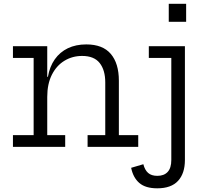

<svg xmlns="http://www.w3.org/2000/svg" viewBox="-20 -777 1096 1016"><path d="M230 -62H325V0H48.5V-62H158V-470.5H48.5V-532.5H230ZM537 -62V-340.5Q537 -406 507.5 -443.5Q478 -481 414.5 -481Q363 -481 321 -455.5Q279 -430 254.5 -381.5Q230 -333 230 -264L213.5 -370.5H233.5Q243 -425 270 -463.2Q297 -501.5 339.2 -521.8Q381.5 -542 436.5 -542Q523.5 -542 566.2 -491.8Q609 -441.5 609 -350V-62H711.5V0H443.5V-62ZM767.5 -532.5H958.5V69.5Q958.5 140.5 922.2 180Q886 219.5 812 219.5Q750 219.5 717.2 191.2Q684.5 163 674 111L738.5 92Q746.5 123 764 138.2Q781.5 153.5 812.5 153.5Q848 153.5 867.2 132.8Q886.5 112 886.5 69.5V-470.5H767.5ZM873 -757H965V-661.5H873Z"/></svg>

Font: Hepta Slab ExtraLight
Style: Regular
Weight: 400
Version: Version 1.102